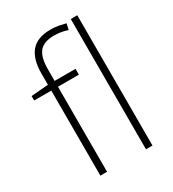

<svg xmlns="http://www.w3.org/2000/svg" viewBox="-185 -868 875 970"><g transform="rotate(-30 253.0 -382.5)"><path d="M273 -496H151V0H112V-496H12V-522L112 -530V-596Q112 -679 148 -722Q184 -765 262 -765Q288 -765 309 -761Q330 -757 349 -752L341 -717Q304 -730 262 -730Q203 -730 177 -699Q151 -668 151 -597V-530H273ZM416 0H378V-760H416Z"/></g></svg>

Font: Noto Sans ExtraLight
Style: Regular
Weight: 200
Designer: Monotype Design Team
Foundry: Monotype Imaging Inc.
Version: Version 2.007